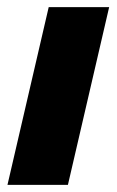

<svg xmlns="http://www.w3.org/2000/svg" viewBox="-20 -520 328 540"><path d="M287 -500 171 0H1L117 -500Z"/></svg>

Font: Work Sans
Style: Italic
Weight: 400
Italic angle: -13°
Designer: Wei Huang
Foundry: Wei Huang
Version: Version 2.012